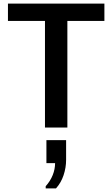

<svg xmlns="http://www.w3.org/2000/svg" viewBox="-20 -706 622 1063"><path d="M229 0V-590H24V-686H558V-590H353V0ZM233 337V325Q259 296 272 263Q285 230 285 197H237V70H346V179Q346 222 332 264Q318 306 290 337Z"/></svg>

Font: Chivo Medium Medium
Style: Regular
Weight: 500
Version: Version 2.002